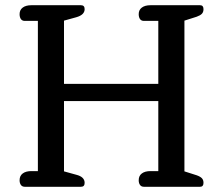

<svg xmlns="http://www.w3.org/2000/svg" viewBox="-20 -715 854 735"><path d="M75 0Q65 0 60 -7Q55 -14 55 -25Q55 -42 67 -51Q79 -60 100 -60H125V-635H75Q65 -635 60 -642Q55 -649 55 -661Q55 -677 67 -686Q79 -695 100 -695H290Q304 -695 304 -680Q304 -658 272 -649L225 -636V-394H586V-635H531Q521 -635 516 -642Q511 -649 511 -661Q511 -677 523 -686Q535 -695 556 -695H746Q759 -695 759 -680Q759 -669 753 -662.5Q747 -656 733 -651L686 -636V-59L733 -44Q747 -39 753 -32.5Q759 -26 759 -15Q759 0 746 0H531Q521 0 516 -7Q511 -14 511 -25Q511 -42 523 -51Q535 -60 556 -60H586V-328H225V-59L272 -46Q304 -38 304 -15Q304 0 290 0Z"/></svg>

Font: Maitree Medium
Style: Regular
Weight: 500
Designer: CadsonDemak Team
Foundry: CadsonDemak
Version: Version 1.010